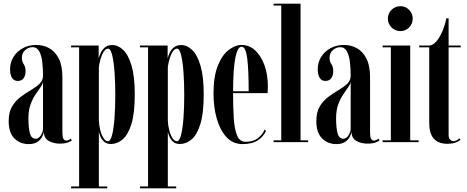

<svg xmlns="http://www.w3.org/2000/svg" viewBox="-20 -770 2530 1040"><path d="M135.5 10.5Q89.5 10.5 58.2 -20Q27 -50.5 27 -114.5Q27 -163 45.8 -194Q64.5 -225 92.2 -245.5Q120 -266 147.8 -282.2Q175.5 -298.5 194.2 -316.2Q213 -334 213 -360.5Q213 -398 209 -433.2Q205 -468.5 192.8 -491.5Q180.5 -514.5 156.5 -514.5Q134.5 -514.5 116.5 -498.5Q98.5 -482.5 98.5 -456.5Q98.5 -437 108.5 -422.5Q118.5 -408 118.5 -384.5Q118.5 -361 107.8 -346.2Q97 -331.5 76 -331.5Q56 -331.5 45.2 -348.2Q34.5 -365 34.5 -395Q34.5 -431.5 53 -461.5Q71.5 -491.5 103.8 -509Q136 -526.5 177 -526.5Q214.5 -526.5 246.5 -509Q278.5 -491.5 298.2 -453Q318 -414.5 318 -351.5V-50Q318 -8.5 339.5 -8.5Q346 -8.5 353 -12Q360 -15.5 363.5 -19L369 -10Q364.5 -4.5 347.5 1.8Q330.5 8 303.5 8Q271 8 244.8 -6.2Q218.5 -20.5 217.5 -55Q215.5 -42.5 207 -27Q198.5 -11.5 181.2 -0.5Q164 10.5 135.5 10.5ZM173 -18.5Q189.5 -18.5 201.2 -37Q213 -55.5 213 -72.5V-329Q212 -315 199.8 -298Q187.5 -281 172.2 -258.2Q157 -235.5 145.5 -204.2Q134 -173 134 -130Q134 -77.5 142 -48Q150 -18.5 173 -18.5Z M365 250V240H408.5V-513.5H365V-523.5H514.5V-454Q518 -467.5 525.8 -484.2Q533.5 -501 548.5 -513.5Q563.5 -526 588 -526Q620 -526 647.8 -499.2Q675.5 -472.5 692.8 -413.8Q710 -355 710 -259Q710 -157.5 692 -98.8Q674 -40 644.5 -15Q615 10 580.5 10Q558.5 10 545 -1.5Q531.5 -13 524.8 -28.5Q518 -44 515.5 -57V240H561V250ZM564.5 -5Q578.5 -5 587.2 -39Q596 -73 600.2 -130Q604.5 -187 604.5 -257Q604.5 -321 600.5 -378Q596.5 -435 587.8 -470.8Q579 -506.5 565.5 -506.5Q553 -506.5 542.8 -491.2Q532.5 -476 525.5 -453Q518.5 -430 515.5 -406.5V-118.5Q516.5 -90.5 523.2 -64.5Q530 -38.5 541 -21.8Q552 -5 564.5 -5Z M738.5 250V240H782V-513.5H738.5V-523.5H888V-454Q891.5 -467.5 899.2 -484.2Q907 -501 922 -513.5Q937 -526 961.5 -526Q993.5 -526 1021.2 -499.2Q1049 -472.5 1066.2 -413.8Q1083.5 -355 1083.5 -259Q1083.5 -157.5 1065.5 -98.8Q1047.5 -40 1018 -15Q988.5 10 954 10Q932 10 918.5 -1.5Q905 -13 898.2 -28.5Q891.5 -44 889 -57V240H934.5V250ZM938 -5Q952 -5 960.8 -39Q969.5 -73 973.8 -130Q978 -187 978 -257Q978 -321 974 -378Q970 -435 961.2 -470.8Q952.5 -506.5 939 -506.5Q926.5 -506.5 916.2 -491.2Q906 -476 899 -453Q892 -430 889 -406.5V-118.5Q890 -90.5 896.8 -64.5Q903.5 -38.5 914.5 -21.8Q925.5 -5 938 -5Z M1293.5 10.5Q1241.5 10.5 1206.8 -27.2Q1172 -65 1154.2 -127.2Q1136.5 -189.5 1136.5 -263Q1136.5 -356.5 1160 -414.5Q1183.5 -472.5 1218.8 -499.5Q1254 -526.5 1288.5 -526.5Q1330.5 -526.5 1362.5 -496.8Q1394.5 -467 1412.8 -416Q1431 -365 1431 -301Q1431 -282 1429.5 -265.5H1242.5Q1242.5 -189.5 1246.2 -130Q1250 -70.5 1264.2 -36.2Q1278.5 -2 1310 -2Q1353 -2 1378.5 -22.8Q1404 -43.5 1413 -68L1421 -62Q1409.5 -33 1378.5 -11.2Q1347.5 10.5 1293.5 10.5ZM1288.5 -517Q1267 -517 1255 -457.8Q1243 -398.5 1242.5 -275.5H1327Q1327 -392.5 1319 -454.8Q1311 -517 1288.5 -517Z M1462 0V-10H1503.5V-740H1462V-750H1608V-10H1649V0Z M1802 10.5Q1756 10.5 1724.8 -20Q1693.5 -50.5 1693.5 -114.5Q1693.5 -163 1712.2 -194Q1731 -225 1758.8 -245.5Q1786.5 -266 1814.2 -282.2Q1842 -298.5 1860.8 -316.2Q1879.5 -334 1879.5 -360.5Q1879.5 -398 1875.5 -433.2Q1871.5 -468.5 1859.2 -491.5Q1847 -514.5 1823 -514.5Q1801 -514.5 1783 -498.5Q1765 -482.5 1765 -456.5Q1765 -437 1775 -422.5Q1785 -408 1785 -384.5Q1785 -361 1774.2 -346.2Q1763.5 -331.5 1742.5 -331.5Q1722.5 -331.5 1711.8 -348.2Q1701 -365 1701 -395Q1701 -431.5 1719.5 -461.5Q1738 -491.5 1770.2 -509Q1802.5 -526.5 1843.5 -526.5Q1881 -526.5 1913 -509Q1945 -491.5 1964.8 -453Q1984.5 -414.5 1984.5 -351.5V-50Q1984.5 -8.5 2006 -8.5Q2012.5 -8.5 2019.5 -12Q2026.5 -15.5 2030 -19L2035.5 -10Q2031 -4.5 2014 1.8Q1997 8 1970 8Q1937.5 8 1911.2 -6.2Q1885 -20.5 1884 -55Q1882 -42.5 1873.5 -27Q1865 -11.5 1847.8 -0.5Q1830.5 10.5 1802 10.5ZM1839.5 -18.5Q1856 -18.5 1867.8 -37Q1879.5 -55.5 1879.5 -72.5V-329Q1878.5 -315 1866.2 -298Q1854 -281 1838.8 -258.2Q1823.5 -235.5 1812 -204.2Q1800.5 -173 1800.5 -130Q1800.5 -77.5 1808.5 -48Q1816.5 -18.5 1839.5 -18.5Z M2149 -601.5Q2121 -601.5 2101 -621.2Q2081 -641 2081 -669.5Q2081 -697 2101 -716.8Q2121 -736.5 2149 -736.5Q2176.5 -736.5 2196 -716.8Q2215.5 -697 2215.5 -669.5Q2215.5 -641 2196 -621.2Q2176.5 -601.5 2149 -601.5ZM2052.5 0V-10H2097V-513.5H2052.5V-523.5H2202V-10H2247.5V0Z M2401 9Q2378 9 2355.8 0Q2333.5 -9 2319.2 -33.8Q2305 -58.5 2305 -106V-513.5H2250.5V-523.5H2305Q2323.5 -523.5 2342 -544Q2360.5 -564.5 2375.2 -598.2Q2390 -632 2398 -671H2410V-523.5H2475.5V-513.5H2410V-39Q2410 -20.5 2419.2 -12.8Q2428.5 -5 2436.5 -5Q2446 -5 2455.5 -10.8Q2465 -16.5 2469 -20.5L2474.5 -13.5Q2450 9 2401 9Z"/></svg>

Font: Imbue 100pt SemiBold
Style: Regular
Weight: 600
Designer: Tyler Finck
Foundry: Etcetera Type Company
Version: Version 1.102; ttfautohint (v1.8.3)